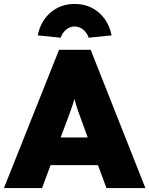

<svg xmlns="http://www.w3.org/2000/svg" viewBox="-32 -952 756 972"><path d="M-12 0 267 -700H427L704 0H507L464 -116H224L181 0ZM301 -325 275 -256H412L387 -325Q373 -362 363 -391Q353 -420 345 -451Q336 -420 325.5 -391.5Q315 -363 301 -325ZM275 -761 159 -773Q174 -846 224.5 -889Q275 -932 346 -932Q417 -932 467.5 -889Q518 -846 533 -773L417 -761Q408 -787 388.5 -802.5Q369 -818 346 -818Q323 -818 303.5 -802.5Q284 -787 275 -761Z"/></svg>

Font: Lexend Deca ExtraBold
Style: Regular
Weight: 800
Designer: Bonnie Shaver-Troup, Thomas Jockin
Foundry: Lexend
Version: Version 1.008; ttfautohint (v1.8.4.7-5d5b)